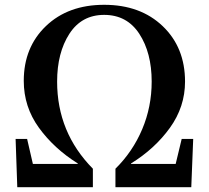

<svg xmlns="http://www.w3.org/2000/svg" viewBox="-20 -780 870 800"><path d="M737 -201H785L777 0H461V-77Q533 -148 572.5 -241.5Q612 -335 612 -440Q612 -560 560.5 -639Q509 -718 414 -718Q320 -718 269 -639Q218 -560 218 -440Q218 -228 367 -77V0H52L45 -201H93L117 -97H304V-99Q205 -161 142 -248Q79 -335 79 -443Q79 -583 171.5 -671.5Q264 -760 414 -760Q565 -760 658 -671Q751 -582 751 -440Q751 -335 688 -247.5Q625 -160 526 -99V-97H712Z"/></svg>

Font: Swei Spring CJKtc
Style: Bold
Weight: 700
Version: Version 1.021